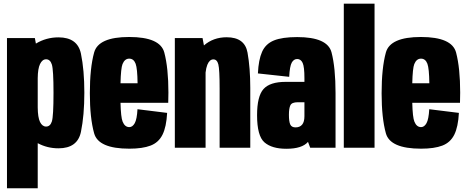

<svg xmlns="http://www.w3.org/2000/svg" viewBox="-20 -805 2544 1046"><path d="M18 220.5V-597.5H170L175.5 -567.5Q231.5 -601.5 298.5 -601.5Q402.5 -601.5 421 -512.5Q439.5 -423.5 439.5 -300Q439.5 -176.5 421 -86.8Q402.5 3 298.5 3Q237.5 3 185.5 -25V220.5ZM185.5 -220Q186 -165 198 -140.5Q210.5 -115.5 231 -115.5Q253.5 -115.5 262.5 -143.2Q271.5 -171 271.5 -299.5Q271.5 -425 262.5 -453.5Q253.5 -482 231 -482Q210.5 -482 198 -456Q186 -431 185.5 -379Z M684.5 5Q516 5 492.8 -78.8Q469.5 -162.5 469.5 -297Q469.5 -434.5 492.8 -519Q516 -603.5 683.5 -603.5Q853 -603.5 875.2 -518.5Q897.5 -433.5 897.5 -300.5Q897.5 -270 896.5 -245H636.5Q638.5 -165.5 648 -142.5Q660 -112.5 684.5 -112.5Q702 -112.5 714 -133.8Q726 -155 729 -210L890.5 -190Q886.5 -113.5 865.2 -71Q844 -28.5 800.2 -11.8Q756.5 5 684.5 5ZM636.5 -351.5H729.5Q728.5 -431.5 719 -457.5Q708.5 -485.5 684 -485.5Q659.5 -485.5 647.5 -456Q638.5 -433.5 636.5 -351.5Z M932.5 0V-597.5H1083.5L1091 -557.5Q1142 -602 1215 -602Q1313.5 -602 1328.5 -518.2Q1343.5 -434.5 1343.5 -326V0H1176.5V-321.5Q1176.5 -427 1169.5 -454.2Q1162.5 -481.5 1142.5 -481.5Q1121.5 -481.5 1109.5 -452Q1103 -435.5 1100 -410V0Z M1670 0 1658 -32Q1625.5 5.5 1540 5.5Q1461.5 5.5 1421 -29.2Q1380.5 -64 1380.5 -177.5Q1380.5 -280.5 1415.5 -319.8Q1450.5 -359 1536 -359H1638.5V-378.5Q1638.5 -441 1628.8 -462.2Q1619 -483.5 1599 -483.5Q1580.5 -483.5 1569.5 -464Q1558.5 -444.5 1555.5 -386.5L1385 -405Q1388.5 -479.5 1407.8 -522.8Q1427 -566 1472 -584.5Q1517 -603 1599 -603Q1764.5 -603 1786.2 -519.5Q1808 -436 1808 -297.5V0ZM1638.5 -172V-248H1602Q1570 -248 1562 -231.5Q1554 -215 1554 -179.5Q1554 -143 1561.2 -127Q1568.5 -111 1590 -111Q1613.5 -111 1626 -126Q1638.5 -141 1638.5 -172Z M1853 0V-785H2020.5V0Z M2274 5Q2105.5 5 2082.2 -78.8Q2059 -162.5 2059 -297Q2059 -434.5 2082.2 -519Q2105.5 -603.5 2273 -603.5Q2442.5 -603.5 2464.8 -518.5Q2487 -433.5 2487 -300.5Q2487 -270 2486 -245H2226Q2228 -165.5 2237.5 -142.5Q2249.5 -112.5 2274 -112.5Q2291.5 -112.5 2303.5 -133.8Q2315.5 -155 2318.5 -210L2480 -190Q2476 -113.5 2454.8 -71Q2433.5 -28.5 2389.8 -11.8Q2346 5 2274 5ZM2226 -351.5H2319Q2318 -431.5 2308.5 -457.5Q2298 -485.5 2273.5 -485.5Q2249 -485.5 2237 -456Q2228 -433.5 2226 -351.5Z"/></svg>

Font: Anybody Condensed ExtraBold
Style: Regular
Weight: 800
Width: 3
Designer: Tyler Finck
Foundry: Etcetera Type Company
Version: Version 1.010; ttfautohint (v1.8.3) -l 8 -r 50 -G 200 -x 14 